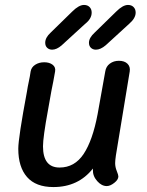

<svg xmlns="http://www.w3.org/2000/svg" viewBox="-20 -756 596 777"><path d="M446 -96Q446 -80 452.5 -64Q459 -48 459 -42Q459 -29 442.5 -16Q426 -3 412 -3Q391 -3 373 -23.5Q355 -44 356 -69V-74Q297 1 196 1Q125 1 89.5 -39.5Q54 -80 54 -154Q54 -198 89 -385Q92 -405 96.5 -425.5Q101 -446 104 -467Q107 -484 122.5 -494Q138 -504 159 -504Q180 -504 193 -494Q206 -484 203 -467Q196 -426 188 -388Q185 -369 174.5 -312Q164 -255 159 -218.5Q154 -182 154 -164Q154 -78 221 -78Q282 -78 318.5 -133Q355 -188 375 -294L406 -467Q409 -487 424.5 -498.5Q440 -510 461 -510Q484 -510 496 -498Q508 -486 505 -467L449 -127Q446 -106 446 -96ZM163 -583Q163 -604 185 -624L272 -709Q299 -736 320 -736Q334 -736 342.5 -727.5Q351 -719 351 -705Q351 -680 324 -659L229 -572Q209 -555 191 -555Q179 -555 171 -562.5Q163 -570 163 -583ZM340 -583Q340 -603 363 -624L450 -709Q477 -736 498 -736Q512 -736 520.5 -727.5Q529 -719 529 -705Q529 -682 502 -659L408 -573Q387 -555 368 -555Q356 -555 348 -562.5Q340 -570 340 -583Z"/></svg>

Font: Mali Medium
Style: Italic
Weight: 500
Italic angle: -10°
Version: Version 1.000; ttfautohint (v1.6)